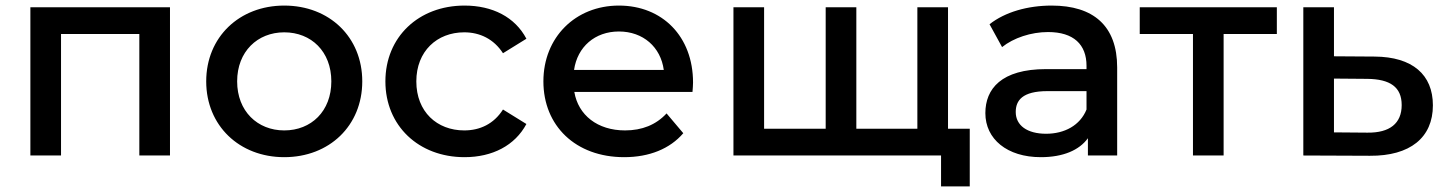

<svg xmlns="http://www.w3.org/2000/svg" viewBox="-20 -558 5190 689"><path d="M199 -436H480V0H590V-532H89V0H199Z M1000 6C1162 6 1280 -107 1280 -266C1280 -425 1162 -538 1000 -538C839 -538 720 -425 720 -266C720 -107 839 6 1000 6ZM1000 -90C904 -90 831 -159 831 -266C831 -373 904 -442 1000 -442C1097 -442 1169 -373 1169 -266C1169 -159 1097 -90 1000 -90Z M1647 6C1747 6 1828 -36 1869 -113L1785 -165C1752 -113 1702 -90 1646 -90C1548 -90 1474 -157 1474 -266C1474 -374 1548 -442 1646 -442C1702 -442 1752 -418 1785 -367L1869 -419C1828 -497 1747 -538 1647 -538C1482 -538 1363 -425 1363 -266C1363 -107 1482 6 1647 6Z M2040 -307C2052 -390 2115 -445 2201 -445C2288 -445 2351 -389 2362 -307ZM2220 6C2310 6 2384 -24 2432 -80L2372 -151C2334 -110 2284 -90 2223 -90C2124 -90 2055 -145 2041 -228H2465C2466 -239 2467 -253 2467 -262C2467 -427 2357 -538 2201 -538C2045 -538 1930 -424 1930 -266C1930 -107 2045 6 2220 6Z M3460 -96H3382V-532H3272V-96H3053V-532H2943V-96H2722V-532H2612V0H3357V111H3460Z M3879 -165C3856 -108 3800 -78 3734 -78C3666 -78 3625 -108 3625 -156C3625 -197 3648 -231 3739 -231H3879ZM3715 6C3795 6 3853 -19 3884 -62V0H3989V-316C3989 -466 3903 -538 3754 -538C3668 -538 3587 -515 3531 -471L3576 -389C3617 -422 3680 -443 3741 -443C3833 -443 3879 -398 3879 -322V-310H3734C3573 -310 3516 -239 3516 -152C3516 -59 3594 6 3715 6Z M4371 -436H4562V-532H4070V-436H4261V0H4371Z M4767 -276 4887 -275C4968 -274 5010 -246 5010 -181C5010 -115 4967 -81 4887 -82L4767 -83ZM4767 -532H4657V0L4896 1C5040 2 5122 -64 5122 -180C5122 -290 5049 -354 4913 -355L4767 -356Z"/></svg>

Font: Montserrat-Alt1 SemBd
Style: Regular
Weight: 600
Designer: Differentunic
Foundry: Differentunic
Version: Version 7.222